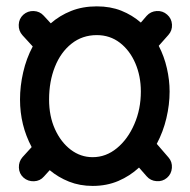

<svg xmlns="http://www.w3.org/2000/svg" viewBox="-20 -555 606 613"><path d="M513.2 12.7Q499 24.9 479.7 23.4Q460.4 22 448.2 7.8L423.8 -20Q395 6.8 357.9 22.7Q320.8 38.6 275.9 38.6Q234.9 38.6 200.4 24.9Q166 11.2 138.7 -11.7L120.1 8.8Q107.9 22.9 88.6 23.7Q69.3 24.4 55.2 12.2Q41 -0.5 40.3 -19.8Q39.6 -39.1 51.8 -53.2L81.1 -85.4Q43.9 -155.3 43.9 -237.3Q43.9 -280.3 54 -324.2Q64 -368.2 84.5 -406.7L51.8 -442.4Q39.1 -456.5 39.8 -475.8Q40.5 -495.1 54.2 -507.8Q68.4 -520.5 87.6 -519.8Q106.9 -519 119.6 -504.9L142.1 -480.5Q170.4 -505.4 207 -520Q243.7 -534.7 289.1 -534.7Q332.5 -534.7 367.4 -520.8Q402.3 -506.8 429.7 -482.9L448.2 -504.4Q460.9 -518.6 480.2 -519.8Q499.5 -521 513.7 -508.3Q527.8 -496.1 529.1 -476.8Q530.3 -457.5 517.6 -443.4L486.8 -408.7Q504.4 -374.5 512.9 -336.9Q521.5 -299.3 521.5 -262.7Q521.5 -220.7 511.2 -177.5Q501 -134.3 480.5 -95.7L518.1 -52.2Q530.3 -38.1 528.8 -18.8Q527.3 0.5 513.2 12.7ZM289.1 -442.9Q242.7 -442.9 208.3 -415.5Q173.8 -388.2 155.3 -341.6Q136.7 -294.9 136.7 -237.3Q136.7 -184.1 155.5 -142.6Q174.3 -101.1 205.8 -77.1Q237.3 -53.2 275.9 -53.2Q318.4 -53.2 353.3 -82Q388.2 -110.8 408.9 -158.7Q429.7 -206.5 429.7 -262.7Q429.7 -312 412.1 -353Q394.5 -394 362.8 -418.5Q331.1 -442.9 289.1 -442.9Z"/></svg>

Font: Mikhak Medium
Style: Regular
Weight: 500
Designer: Amin Abedi
Version: Version 3.3